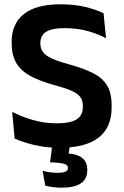

<svg xmlns="http://www.w3.org/2000/svg" viewBox="-20 -672 573 890"><path d="M255 13Q210.5 13 171.8 6.5Q133 0 101.8 -9.8Q70.5 -19.5 48 -29.5L36.5 -153.5Q75.5 -133 129 -116.8Q182.5 -100.5 243 -100.5Q307 -100.5 335.5 -119Q364 -137.5 364 -176V-181.5Q364 -206.5 351.8 -222.8Q339.5 -239 311 -251.5Q282.5 -264 233.5 -277Q164.5 -296 120.2 -320.2Q76 -344.5 55 -380.8Q34 -417 34 -472V-478Q34 -562 90.8 -607Q147.5 -652 258.5 -652Q327.5 -652 377 -639.5Q426.5 -627 460 -610.5L471.5 -495Q434 -515 385.8 -528.2Q337.5 -541.5 280.5 -541.5Q238 -541.5 213.2 -533.5Q188.5 -525.5 177.8 -510Q167 -494.5 167 -472.5V-471Q167 -448.5 178.2 -432Q189.5 -415.5 218.5 -401.8Q247.5 -388 301 -373.5Q369 -354.5 412.2 -332.5Q455.5 -310.5 476.5 -275.5Q497.5 -240.5 497.5 -183V-174Q497.5 -81.5 437.2 -34.2Q377 13 255 13ZM306 -11.5 294 70 243.5 40Q253 39 262.8 38.8Q272.5 38.5 282 39Q334.5 40 359.5 59Q384.5 78 384.5 114V117Q384.5 158.5 354.2 178.2Q324 198 266 198Q245 198 225 195.2Q205 192.5 190 189L177.5 119.5Q193 124 210.5 126.5Q228 129 246 129Q270.5 129 282.8 123.8Q295 118.5 295 107.5V106.5Q295 93.5 278.8 88Q262.5 82.5 218.5 80.5Q215 80 213.8 80Q212.5 80 212 80L224 -11.5Z"/></svg>

Font: Anek Latin SemiBold
Style: Regular
Weight: 600
Designer: Yesha Goshar
Foundry: Ek Type
Version: Version 1.003